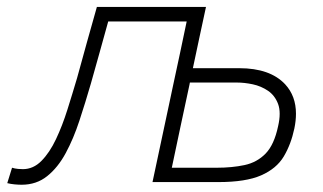

<svg xmlns="http://www.w3.org/2000/svg" viewBox="-60 -514 912 542"><path d="M1 7.5Q-7.5 7.5 -18.5 6.5Q-29.5 5.5 -39.5 3L-26 -40.5Q-18 -38 -9.2 -37.2Q-0.5 -36.5 4.5 -36.5Q34 -36.5 57 -59.8Q80 -83 98 -121Q116 -159 130.2 -204.2Q144.5 -249.5 157.5 -293.5Q171 -344 185.5 -395Q200 -445.5 213.5 -494.5H521.5Q512 -450 503 -408.5Q494 -367 484.5 -321.5H615.5Q702.5 -321.5 745 -276Q775.5 -243 775.5 -193Q775.5 -173.5 771 -151.5Q761.5 -106.5 741 -72.2Q720.5 -38 677.2 -19Q634 0 556 0H370.5Q382.5 -56 393.5 -108Q404.5 -160 417.5 -220.5L428 -270Q439 -321.5 448.5 -365.5Q457.5 -409.5 467 -453.5H245.5Q233.5 -410.5 221.5 -367Q209.5 -323 196.5 -278Q181 -224.5 164.2 -173.5Q147.5 -122.5 125.5 -81.8Q103.5 -41 73.2 -16.8Q43 7.5 1 7.5ZM425 -40.5H552Q595 -40.5 630.2 -48Q665.5 -55.5 689.8 -80.5Q714 -105.5 725 -157.5Q729.5 -177 729.5 -192.5Q729.5 -208.5 725 -220.5Q716 -244.5 696.5 -257.8Q677 -271 653.5 -276Q630 -281 608.5 -281H476L475 -275.5Q461.5 -211.5 449.5 -156.5Q437.5 -101 425 -40.5Z"/></svg>

Font: Heraclito ExtraLight
Style: Italic
Weight: 200
Italic angle: -12°
Designer: Kostas Bartsokas (font) & Cristiano Sobral (main changes)
Foundry: Kostas Bartsokas (font) & Cristiano Sobral (main changes)
Version: Version 1.00;July 8, 2020;FontCreator 13.0.0.2655 64-bit